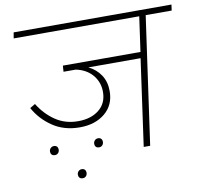

<svg xmlns="http://www.w3.org/2000/svg" viewBox="-85 -773 1023 967"><g transform="rotate(-10 426.5 -290.0)"><path d="M849 -652H716L624 0H591L653 -443H386Q425 -424 448 -389.5Q471 -355 471 -307Q471 -236 421 -194.5Q371 -153 292 -153Q212 -153 153.5 -192.5Q95 -232 62 -292L89 -308Q123 -253 173 -219Q223 -185 289 -185Q355 -185 396 -218Q437 -251 437 -309Q437 -359 406 -395.5Q375 -432 321 -443H259L261 -474H658L683 -652H41L46 -682H853ZM167 -62Q167 -51 160.5 -44Q154 -37 144 -37Q133 -37 127.5 -43Q122 -49 122 -58Q122 -69 129 -76Q136 -83 146 -83Q156 -83 161.5 -77Q167 -71 167 -62ZM393 -62Q393 -51 386.5 -44Q380 -37 370 -37Q359 -37 353.5 -43Q348 -49 348 -58Q348 -69 355 -76Q362 -83 372 -83Q382 -83 387.5 -77Q393 -71 393 -62ZM285 77Q285 88 278.5 95Q272 102 262 102Q251 102 245.5 96Q240 90 240 81Q240 70 247 63Q254 56 264 56Q274 56 279.5 62Q285 68 285 77Z"/></g></svg>

Font: FiraGO UltraLight
Style: Italic
Weight: 200
Italic angle: -8°
Designer: bBox Type GmbH
Foundry: bBox Type GmbH
Version: Version 1.001